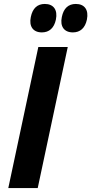

<svg xmlns="http://www.w3.org/2000/svg" viewBox="-20 -952 462 972"><path d="M192 -788C229 -788 254 -810 263 -853C273 -902 251 -932 207 -932C169 -932 145 -910 136 -866C126 -819 147 -788 192 -788ZM349 -788C386 -788 411 -810 420 -853C430 -902 408 -932 364 -932C326 -932 302 -910 293 -866C283 -819 304 -788 349 -788ZM22 0H171L323 -714H174Z"/></svg>

Font: Noto Sans
Style: Bold Italic
Weight: 700
Italic angle: -12°
Designer: Monotype Design Team
Foundry: Monotype Imaging Inc.
Version: Version 2.013